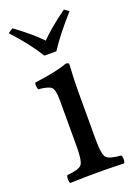

<svg xmlns="http://www.w3.org/2000/svg" viewBox="-128 -696 527 750"><g transform="rotate(-20 135.5 -320.5)"><path d="M105 -500Q66.9 -562 3.9 -629.9L23.9 -643.1Q94.7 -591.3 129.9 -553.2Q168 -592.3 237.8 -643.1L256.8 -629.9Q189.9 -554.7 154.8 -500ZM181.2 -122.1Q181.2 -62 193.1 -48.1Q205.1 -34.2 252.9 -30.8Q257.8 -25.9 257.8 -13.9Q257.8 -2 252.9 2Q187 0 142.1 0Q96.2 0 29.8 2Q25.9 -2 25.9 -13.9Q25.9 -25.9 29.8 -30.8Q77.6 -34.7 89.8 -48.3Q102.1 -62 102.1 -122.1V-316.9Q102.1 -358.9 90.6 -369.9Q79.1 -380.9 37.1 -384.8Q31.2 -401.9 35.2 -413.1Q127.9 -425.3 171.9 -441.9Q185.1 -441.9 185.1 -435.1Q181.2 -371.1 181.2 -321.3Z"/></g></svg>

Font: Linux Libertine O
Style: Regular
Weight: 400
Designer: Philipp H. Poll
Foundry: Philipp H. Poll
Version: Version 5.3.0